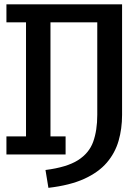

<svg xmlns="http://www.w3.org/2000/svg" viewBox="-20 -728 655 905"><path d="M194.4 73.3Q294.9 60.5 347.4 27.2Q400 -6.2 419.2 -59.7Q438.5 -113.3 438.5 -186.7V-622.6H217.9V-85.1H289.2V0H10.3V-85.1H102.6V-622.6H10.3V-707.7H555.4V-186.2Q555.4 -121.5 539 -64.4Q522.6 -7.2 483.6 38.5Q444.6 84.1 377.2 114.9Q309.7 145.6 208.2 157.4Z"/></svg>

Font: Fira Code Medium
Style: Regular
Weight: 500
Designer: Carrois Corporate, Edenspiekermann AG, Nikita Prokopov
Foundry: Carrois Corporate, Edenspiekermann AG, Nikita Prokopov
Version: Version 6.002